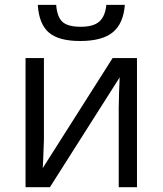

<svg xmlns="http://www.w3.org/2000/svg" viewBox="-20 -776 674 796"><path d="M162.1 -535.2V-195.8L158.7 -106.9L157.2 -79.1L446.8 -535.2H547.9V0H472.2V-327.1L473.6 -391.6L476.1 -455.1L187 0H85.9V-535.2ZM136.7 -755.9H212.9Q216.8 -705.1 239.3 -685.1Q261.7 -665 314.5 -665Q367.2 -665 391.6 -686.5Q416 -708 420.9 -755.9H497.6Q491.7 -678.7 448.2 -642.6Q404.3 -606.4 314.5 -606Q224.6 -605.5 183.1 -640.6Q141.6 -675.8 136.7 -755.9Z"/></svg>

Font: OpenSans-Regular
Style: Regular
Weight: 400
Foundry: Ascender Corporation
Version: Version 1.10